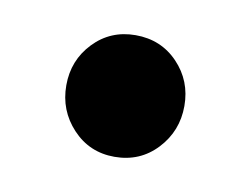

<svg xmlns="http://www.w3.org/2000/svg" viewBox="-35 -372 314 241"><g transform="rotate(10 122.0 -251.5)"><path d="M122 -174Q90 -174 68.5 -197Q47 -220 47 -252Q47 -284 68.5 -306.5Q90 -329 122 -329Q154.5 -329 176 -306.5Q197.5 -284 197.5 -252Q197.5 -220 176 -197Q154.5 -174 122 -174Z"/></g></svg>

Font: Fraunces 144pt Soft SemiBold
Style: Regular
Weight: 600
Version: Version 1.000;[b76b70a41]